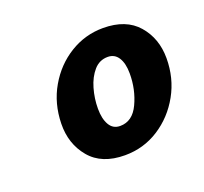

<svg xmlns="http://www.w3.org/2000/svg" viewBox="-66 -803 471 444"><g transform="rotate(-20 170.0 -581.0)"><path d="M173.5 -434Q116.5 -434 87.5 -468.8Q58.5 -503.5 59.5 -553Q60.5 -602.5 83.5 -642.2Q106.5 -682 144 -705Q181.5 -728 225.5 -728Q282 -728 311 -694.5Q340 -661 340 -612.5Q340 -563.5 317.5 -523Q295 -482.5 257.2 -458.2Q219.5 -434 173.5 -434ZM186 -501.5Q216.5 -501.5 232.2 -535Q248 -568.5 248 -608Q248 -633 239 -647.2Q230 -661.5 213 -661.5Q192.5 -661.5 178.8 -645.8Q165 -630 158 -605.8Q151 -581.5 151 -556.5Q151 -531.5 159.8 -516.5Q168.5 -501.5 186 -501.5Z"/></g></svg>

Font: Cabin Condensed SemiBold
Style: Italic
Weight: 600
Width: 3
Italic angle: -10°
Designer: Pablo Impallari
Foundry: Pablo Impallari. http://www.impallari.com Igino Marini. http://www.ikern.com
Version: Version 3.001; ttfautohint (v1.8.3)